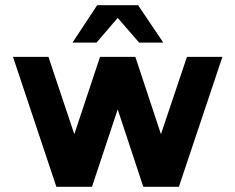

<svg xmlns="http://www.w3.org/2000/svg" viewBox="-20 -719 906 739"><path d="M334 0H197L30 -500H166.5L266 -202.5L365 -500H501L599.5 -202.5L699.5 -500H836L668.5 0H531.5L433 -298ZM511.5 -699 608.5 -555H515.5L433 -650L351.5 -555H259L354 -699Z"/></svg>

Font: Urbanist ExtraBold
Style: Regular
Weight: 800
Designer: Corey Hu
Foundry: Corey Hu
Version: Version 1.330; ttfautohint (v1.8.4.7-5d5b)